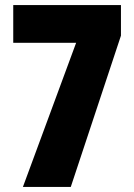

<svg xmlns="http://www.w3.org/2000/svg" viewBox="-20 -734 526 754"><path d="M32 -566H279L70 0H258L455 -594V-714H32Z"/></svg>

Font: Noto Sans Oriya ExtCond Blk
Style: Regular
Weight: 900
Width: 2
Designer: Amélie Bonet and Sol Matas
Foundry: Google LLC
Version: Version 2.006